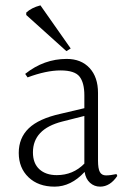

<svg xmlns="http://www.w3.org/2000/svg" viewBox="-20 -785 493 717"><path d="M244 -604 228 -594 78 -729V-738Q97 -756 131 -765ZM103 -216Q103 -175 127 -153Q151 -131 192 -131Q253 -131 295 -174V-352L212 -331Q103 -303 103 -216ZM354 -88Q332 -88 316 -102.5Q300 -117 296 -143Q245 -88 184 -88Q123 -88 86.5 -123Q50 -158 50 -214Q50 -270 87.5 -306Q125 -342 206 -360L295 -381V-429Q295 -476 277 -499Q259 -522 206 -522Q153 -522 83 -496L74 -509Q144 -565 229 -565Q283 -565 314.5 -531Q346 -497 346 -438V-185Q346 -155 353 -142.5Q360 -130 376 -130Q392 -130 415 -135L418 -128Q391 -88 354 -88Z"/></svg>

Font: Halant Light
Style: Regular
Weight: 300
Designer: Hitesh Malaviya (Devanagari), Satya Rajpurohit (Latin)
Foundry: Indian Type Foundry
Version: Version 1.101;PS 1.0;hotconv 1.0.78;makeotf.lib2.5.61930; tt